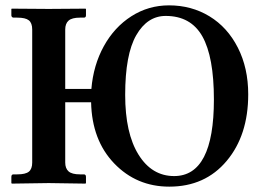

<svg xmlns="http://www.w3.org/2000/svg" viewBox="-20 -678 977 710"><path d="M592.8 -619.1Q524.9 -619.1 483.9 -547.9Q442.9 -476.6 442.9 -327.1Q442.9 -185.5 492.2 -106.2Q541.5 -26.9 624 -26.9Q771 -26.9 771 -310.1Q771 -467.8 728.3 -543.5Q685.5 -619.1 592.8 -619.1ZM221.2 -77.1Q221.2 -55.2 233.6 -44.2Q246.1 -33.2 275.9 -33.2H290Q297.9 -33.2 297.9 -23.9V-1L295.9 1Q196.3 -1 160.2 -1L23.9 1L22 -1V-23.9Q22 -33.2 29.8 -33.2H43.9Q74.2 -33.2 86.7 -43.2Q99.1 -53.2 99.1 -77.1V-568.8Q99.1 -592.8 86.7 -602.8Q74.2 -612.8 43.9 -612.8H29.8Q26.9 -612.8 24.4 -615.2Q22 -617.7 22 -621.1V-645L23.9 -646Q121.1 -645 160.2 -645L295.9 -646L297.9 -645V-621.1Q297.9 -612.8 290 -612.8H275.9Q246.1 -612.8 233.6 -601.8Q221.2 -590.8 221.2 -568.8V-349.1H317.9Q325.2 -437 364 -507.3Q402.8 -577.6 465.8 -617.9Q528.8 -658.2 605 -658.2Q688 -658.2 754.6 -617.7Q821.3 -577.1 859.6 -501.7Q897.9 -426.3 897.9 -329.1Q897.9 -177.7 818.1 -82.8Q738.3 12.2 606 12.2Q484.9 12.2 402.3 -73.7Q319.8 -159.7 316.9 -299.8H221.2Z"/></svg>

Font: Linux Libertine G
Style: Semibold
Weight: 600
Designer: Philipp H. Poll
Foundry: Philipp H. Poll
Version: Version 5.1.1